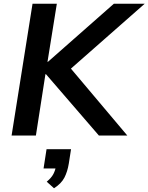

<svg xmlns="http://www.w3.org/2000/svg" viewBox="-20 -725 794 1027"><path d="M42 0 154 -705H284L234 -394H236L589 -705H754L331 -333L329 -394L661 0H509L226 -328H223L172 0ZM269 282 230 247Q255 226 265.5 206Q276 186 280 161L304 176H213L229 73H360L348 150Q341 193 324.5 225Q308 257 269 282Z"/></svg>

Font: Nunito Sans 11pt
Style: Bold Italic
Weight: 700
Italic angle: -9°
Version: Version 3.101;gftools[0.9.27]